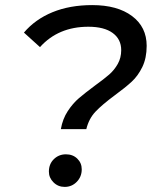

<svg xmlns="http://www.w3.org/2000/svg" viewBox="-20 -728 613 754"><path d="M353 -392Q389 -418 409 -435.5Q429 -453 442.5 -477Q456 -501 456 -531Q456 -574 422.5 -598.5Q389 -623 327 -623Q209 -623 137 -543L74 -600Q118 -652 186 -680Q254 -708 342 -708Q441 -708 498.5 -665Q556 -622 556 -548Q556 -500 539 -465Q522 -430 497 -407Q472 -384 431 -354Q381 -317 355 -289.5Q329 -262 319 -221H219Q226 -261 246 -291.5Q266 -322 290 -342.5Q314 -363 353 -392ZM172 -54Q172 -84 191.5 -103Q211 -122 239 -122Q266 -122 283.5 -105Q301 -88 301 -63Q301 -34 281.5 -14Q262 6 234 6Q208 6 190 -12Q172 -30 172 -54Z"/></svg>

Font: Idrija
Style: Italic
Weight: 500
Italic angle: -11.3°
Designer: Julieta Ulanovsky
Foundry: Julieta Ulanovsky
Version: Version 7.200